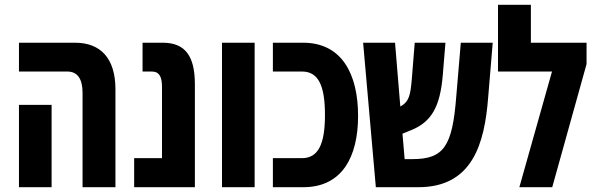

<svg xmlns="http://www.w3.org/2000/svg" viewBox="-20 -780 2481 800"><path d="M324 0H461V-408C461 -537 399 -602 293 -602H59V-482H260C302 -482 324 -453 324 -393ZM59 0H195V-343H59Z M539 0H792V-429C792 -546 752 -602 658 -602H574V-482H612C644 -482 655 -460 655 -417V-121H539Z M905 0H1041V-602H905Z M1117 0H1244C1405 0 1472 -126 1472 -297C1472 -472 1404 -602 1243 -602H1117V-482H1238C1306 -482 1334 -425 1334 -301C1334 -181 1307 -121 1238 -121H1117Z M1546 0H1723C1948 0 1999 -180 2014 -374L2033 -602H1900L1881 -377C1865 -170 1829 -117 1698 -117H1666L1657 -223L1694 -238C1777 -272 1814 -334 1825 -468L1836 -602H1708L1696 -452C1690 -383 1685 -357 1648 -336L1626 -602H1493Z M2192 -602V-760H2055V-482H2280L2144 0H2281L2424 -513V-602Z"/></svg>

Font: Noto Sans Hebrew ExtraCondensed
Style: Bold
Weight: 700
Width: 2
Designer: Monotype Design Team
Foundry: Monotype Imaging Inc.
Version: Version 2.004